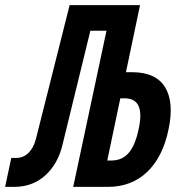

<svg xmlns="http://www.w3.org/2000/svg" viewBox="-72 -730 692 750"><path d="M-52 0 -28 -113H-10Q19 -113 39 -132.5Q59 -152 68 -186L200 -710H475L420 -448H444Q537 -448 573 -389Q609 -330 586 -223Q564 -117 503 -58.5Q442 0 349 0H214L344 -610H281L172 -164Q154 -89 104.5 -44.5Q55 0 -17 0ZM347 -103H363Q405 -103 430.5 -132.5Q456 -162 469 -223Q483 -285 469.5 -315.5Q456 -346 414 -346H398Z"/></svg>

Font: Geist Mono SemiBold
Style: Italic
Weight: 600
Italic angle: -12°
Monospace: yes
Designer: Basement.studio, Andrés Briganti, Mateo Zaragoza
Foundry: Basement.studio, Vercel, Andrés Briganti, Guido Ferreyra, Mateo Zaragoza
Version: Version 1.500; ttfautohint (v1.8.4.7-5d5b)